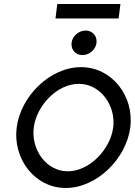

<svg xmlns="http://www.w3.org/2000/svg" viewBox="-20 -924 670 955"><path d="M579 -904H265L256 -832H570ZM336 -711C332 -677 356 -650 390 -650C424 -650 456 -677 460 -711C464 -745 440 -772 406 -772C372 -772 340 -745 336 -711ZM148 -290C162 -399 264 -507 372 -507C480 -507 557 -399 543 -290C529 -181 425 -72 317 -72C209 -72 134 -181 148 -290ZM63 -290C43 -134 153 11 307 11C461 11 608 -134 628 -290C648 -446 537 -590 383 -590C229 -590 83 -446 63 -290Z"/></svg>

Font: Charger
Style: It
Weight: 400
Designer: Jasper
Foundry: Cannot Into Space Fonts
Version: Version 0.98